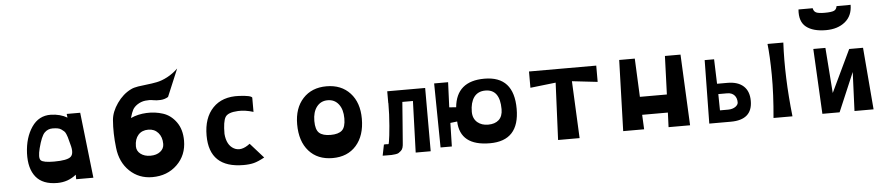

<svg xmlns="http://www.w3.org/2000/svg" viewBox="-49 -1255 7611 1644"><g transform="rotate(-5 3757.0 -433.5)"><path d="M390 20Q265 20 206.5 -52Q148 -124 153 -256Q159 -390 220 -479.5Q281 -569 385 -567Q465 -565 525 -530L521 -562H637L701 2H553V-37Q483 20 390 20ZM378 -165Q491 -165 522 -192.5Q553 -220 530 -299Q527 -309 521.5 -331Q516 -353 513 -363Q510 -373 503 -390Q496 -407 487 -415Q478 -423 465 -432.5Q452 -442 433 -445.5Q414 -449 389 -449Q348 -449 319.5 -420Q291 -391 265 -290Q244 -208 264.5 -186.5Q285 -165 378 -165Z M1205 41Q1090 41 1010.5 -35Q931 -111 917 -236Q902 -363 911 -475Q917 -546 967.5 -618Q1018 -690 1087 -724Q1112 -737 1151 -743Q1190 -749 1229 -753Q1268 -757 1312 -765.5Q1356 -774 1404.5 -799.5Q1453 -825 1497 -867L1398 -631Q1368 -613 1332 -611Q1296 -609 1267.5 -615Q1239 -621 1201.5 -616.5Q1164 -612 1131 -590Q1105 -572 1092.5 -550Q1080 -528 1066 -479Q1128 -507 1202 -510.5Q1276 -514 1343.5 -492Q1411 -470 1456.5 -406.5Q1502 -343 1502 -247Q1502 -122 1418 -40.5Q1334 41 1205 41ZM1322 -234Q1322 -294 1289.5 -330.5Q1257 -367 1205 -367Q1150 -367 1118.5 -331.5Q1087 -296 1087 -234Q1087 -194 1120 -168.5Q1153 -143 1205 -143Q1257 -143 1289.5 -168.5Q1322 -194 1322 -234Z M1992 6Q1698 6 1698 -273Q1698 -425 1779 -509.5Q1860 -594 2004 -587Q2106 -582 2116 -563V-440Q2045 -462 1984 -459Q1897 -455 1874.5 -417.5Q1852 -380 1852 -274Q1860 -177 1921 -144Q1982 -111 2059 -171L2173 -43Q2118 -13 2081 -3.5Q2044 6 1992 6Z M2479 -301Q2479 -440 2554.5 -522Q2630 -604 2757 -604Q2884 -604 2959.5 -522Q3035 -440 3035 -301Q3035 -156 2960.5 -71.5Q2886 13 2757 13Q2628 13 2553.5 -71Q2479 -155 2479 -301ZM2886 -317Q2886 -394 2851 -439Q2816 -484 2757 -484Q2698 -484 2663 -439Q2628 -394 2628 -317Q2628 -242 2659 -214Q2690 -186 2757 -186Q2824 -186 2855 -214Q2886 -242 2886 -317Z M3272 -516H3598V28H3469L3484 -414H3393Q3388 -336 3379.5 -237Q3371 -138 3366 -64Q3365 -41 3360 -24Q3355 -7 3343.5 3Q3332 13 3323 19Q3314 25 3293.5 27.5Q3273 30 3262 30.5Q3251 31 3224 30.5Q3197 30 3185 30L3204 -64Q3219 -66 3227 -65Q3235 -64 3239.5 -64Q3244 -64 3245.5 -68Q3247 -72 3249 -85Q3256 -122 3264.5 -220Q3273 -318 3273 -414H3272Z M4110 4Q3854 4 3846 -206L3787 -199L3782 3H3685L3678 -548H3798L3789 -333L3848 -328Q3869 -551 4110 -551Q4363 -551 4363 -270Q4363 4 4110 4ZM4108 -156Q4167 -156 4200 -186Q4234 -217 4234 -278Q4234 -449 4109 -449Q4045 -449 4011 -403Q3978 -356 3978 -278Q3978 -219 4017 -186Q4053 -156 4108 -156Z M4693 27 4715 -464 4496 -439V-579H5074V-439L4855 -464L4878 27Z M5830 0H5645L5650 -125H5429L5435 0H5255L5274 -610H5408L5423 -280H5655L5667 -610H5801Z M5995 0 6003 -545H6084L6091 -334H6180Q6271 -334 6319 -289Q6366 -245 6366 -163Q6366 0 6180 0ZM6096 -105H6166Q6204 -105 6230 -123Q6253 -140 6253 -160Q6253 -198 6232 -221Q6210 -245 6170 -245H6094ZM6547 0Q6566 -206 6564.5 -369Q6563 -532 6551 -636H6687Q6672 -344 6710 0Z M7289 -908Q7289 -814 7225.5 -762Q7162 -710 7061 -710Q6950 -710 6891 -756.5Q6832 -803 6841 -907H6963Q6968 -879 6989 -869Q7010 -859 7061 -859Q7119 -859 7141.5 -868.5Q7164 -878 7168 -907H7260ZM7407 1H7243L7257 -333L7115 1H6967L6938 -559H7042L7071 -169L7244 -532H7363Z"/></g></svg>

Font: OpenDyslexic
Style: Bold
Weight: 800
Designer: Abbie Gonzalez
Version: Version 0.920;hotconv 1.0.109;makeotfexe 2.5.65596